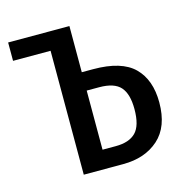

<svg xmlns="http://www.w3.org/2000/svg" viewBox="-84 -607 665 687"><g transform="rotate(-15 248.5 -263.5)"><path d="M472 -180Q472 -90 421.5 -45Q371 0 290 0H144V-459H5V-527H232V-356H274Q379 -356 425.5 -310Q472 -264 472 -180ZM380 -180Q380 -236 357 -262Q334 -288 278 -288H232V-69H281Q331 -69 355.5 -94Q380 -119 380 -180Z"/></g></svg>

Font: Fira Sans Extra Condensed
Style: Regular
Weight: 400
Width: 1
Designer: Carrois Corporate & Edenspiekermann AG
Foundry: Carrois Corporate GbR & Edenspiekermann AG
Version: Version 4.203